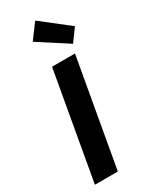

<svg xmlns="http://www.w3.org/2000/svg" viewBox="-246 -1030 868 1087"><g transform="rotate(-30 188.5 -487.0)"><path d="M26 0 150 -700H300L176 0ZM318 -753 126 -877 198 -974 377 -834Z"/></g></svg>

Font: DM Sans 10pt Black
Style: Italic
Weight: 900
Italic angle: -10°
Version: Version 4.004;gftools[0.9.30]